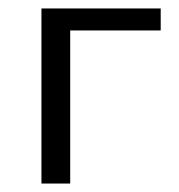

<svg xmlns="http://www.w3.org/2000/svg" viewBox="-20 -434 424 454"><path d="M78 -414H360V-362H146V0H78Z"/></svg>

Font: QiushuiShotai Bright
Style: Regular
Weight: 400
Designer: Christian Thalmann (Catharsis Fonts)
Version: Version 1.250;